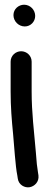

<svg xmlns="http://www.w3.org/2000/svg" viewBox="-20 -504 208 813"><path d="M25 -243V-117C25 -50 29.5 2.8 35.6 65.4C40 110.3 45 199.6 53.4 239.5L55.2 251.5C58.7 279.3 85.1 292.4 105.7 288.7C125.5 285.2 146.3 266.8 142.8 238.5L140.7 225.2C135.6 192.1 136.2 194.5 131.9 141.9C124.2 49.7 114 -24.5 114 -117V-243C114 -268.3 93 -287 69.5 -287C46 -287 25 -268.3 25 -243ZM37 -440C37 -413.8 58.8 -392 85 -392C110 -392 129 -412.6 129 -436.5C129 -462.5 107.8 -484 82 -484C59 -484 37 -466 37 -440Z"/></svg>

Font: Just Breathe
Style: Bd
Weight: 400
Foundry: Cannot Into Space Fonts
Version: Version 0.72